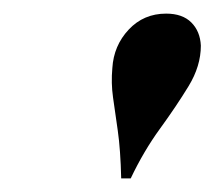

<svg xmlns="http://www.w3.org/2000/svg" viewBox="-20 -750 315 282"><path d="M275 -683Q275 -653 257 -623.5Q239 -594 215 -561Q191 -528 172 -488H158Q157 -530 153 -558Q149 -586 146 -607Q143 -628 145 -650Q147 -683 169 -706.5Q191 -730 224 -730Q248 -730 261 -717Q274 -704 275 -683Z"/></svg>

Font: Playfair Display
Style: Bold Italic
Weight: 700
Italic angle: -14°
Designer: Claus Eggers Sørensen
Foundry: Claus Eggers Sørensen
Version: Version 1.203